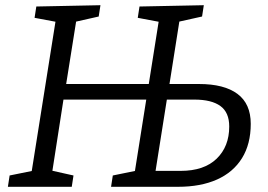

<svg xmlns="http://www.w3.org/2000/svg" viewBox="-20 -718 1031 738"><path d="M10.3 0 17 -43.5 114.2 -63.2 100.2 -49.2 195.2 -647.2 205.5 -632.2 112.9 -649.5 119.6 -693 366.1 -698 359.4 -654.5 261.8 -632.5 274.5 -647.2 231.9 -379.8 220.8 -395.1H565.2L549.2 -378.4L591.8 -647.2L601.5 -632.2L509.5 -649.5L516.2 -693L763.4 -698L756.7 -654.5L657.8 -632.5L671.8 -650.9L629.2 -380.8L615.8 -395.1H745.1Q841.8 -395.1 892.8 -357.1Q943.8 -319.1 943.8 -242.1Q943.8 -164.4 910.3 -110.2Q876.7 -56 814.2 -28Q751.7 0 664.3 0H406.9L413.6 -43.5L510.2 -63.2L496.8 -49.2L543.5 -343.6L554.2 -335.2H210.1L225.5 -345.3L179.5 -49.2L172.9 -63.5L262.5 -43.5L255.8 0ZM575.5 -45.8 560.5 -61.2H674.4Q764.2 -61.2 812.7 -108Q861.1 -154.8 861.1 -231.7Q861.1 -286 827 -310.6Q792.9 -335.2 727.3 -335.2H606.4L624.2 -353.3Z"/></svg>

Font: Bitter Thin
Style: Italic
Weight: 100
Italic angle: -9°
Designer: Sol Matas, and Bitter project Authors
Foundry: Sol Matas
Version: Version 2.002